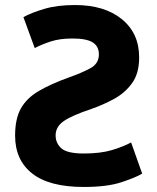

<svg xmlns="http://www.w3.org/2000/svg" viewBox="-20 -729 622 763"><path d="M313 14Q176 14 108 -39.5Q40 -93 40 -190Q40 -257 63 -298Q86 -339 133.5 -367Q181 -395 253 -421Q304 -439 338.5 -457.5Q373 -476 373 -513Q373 -545 348.5 -560.5Q324 -576 268 -576Q218 -576 182.5 -564.5Q147 -553 118 -538L73 -661Q106 -679 157 -694Q208 -709 278 -709Q395 -709 464 -653Q533 -597 533 -501Q533 -437 504.5 -398Q476 -359 432.5 -335.5Q389 -312 343 -296Q265 -270 233 -247.5Q201 -225 201 -191Q201 -160 224 -139.5Q247 -119 313 -119Q379 -119 424.5 -132.5Q470 -146 501 -163L545 -39Q518 -23 461.5 -4.5Q405 14 313 14Z"/></svg>

Font: Ubuntu Sans ExtraBold
Style: Regular
Weight: 800
Designer: Dalton Maag Ltd
Foundry: Dalton Maag Ltd
Version: Version 1.006; ttfautohint (v1.8.4.7-5d5b)